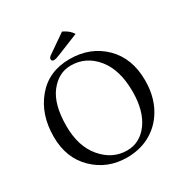

<svg xmlns="http://www.w3.org/2000/svg" viewBox="-188 -967 1078 1124"><g transform="rotate(-30 351.0 -405.0)"><path d="M387.2 -819.8Q430.2 -799.8 449.2 -768.1L305.2 -710Q277.3 -697.8 263.2 -698.2Q248 -698.2 248 -712.9Q248 -724.1 263.2 -733.9ZM331.1 -622.1Q249 -622.1 190.9 -548.1Q132.8 -474.1 132.8 -327.1Q132.8 -189 202.9 -107.4Q272.9 -25.9 370.1 -25.9Q458 -25.9 513.9 -102.5Q569.8 -179.2 569.8 -310.1Q569.8 -456.1 502 -539.1Q434.1 -622.1 331.1 -622.1ZM666 -329.1Q666 -204.1 604 -116.2Q562 -56.2 496.8 -23.2Q431.6 9.8 350.1 9.8Q218.3 9.8 127.7 -78.1Q37.1 -166 37.1 -310.1Q37.1 -460 120.1 -559.1Q203.1 -658.2 344.2 -658.2Q483.4 -658.2 574.7 -569.1Q666 -480 666 -329.1Z"/></g></svg>

Font: Linux Libertine O
Style: Regular
Weight: 400
Designer: Philipp H. Poll
Foundry: Philipp H. Poll
Version: Version 5.3.0